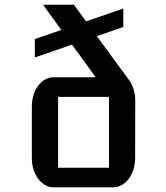

<svg xmlns="http://www.w3.org/2000/svg" viewBox="-20 -798 707 818"><path d="M115.7 -123C115.7 -55.2 157.2 0 207.5 0H462.9C513.7 0 555.7 -55.2 555.7 -123L556.2 -370.1C556.2 -403.3 546.4 -433.1 530.8 -455.6L392.6 -644L505.4 -683.1V-761.7L346.7 -707L294.9 -777.8H163.6L241.2 -670.4L128.4 -631.8V-553.2L286.6 -607.9L387.7 -468.8H207.5C157.2 -468.8 115.7 -414.1 115.7 -344.7ZM227.5 -83.5V-385.3H444.3V-83.5Z"/></svg>

Font: Atomic Age
Style: Regular
Weight: 400
Designer: James Grieshaber
Foundry: James Grieshaber
Version: Version 1.002